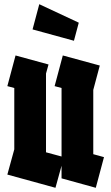

<svg xmlns="http://www.w3.org/2000/svg" viewBox="-20 -894 530 914"><path d="M244 0 15 -63 48 -183V-475L15 -484L54 -630L211 -587L199 -544V-169L273 -149V-475L240 -484L279 -630L455 -582L424 -466V-160L475 -146L436 0L273 -45V-46V-105ZM332 -700 135 -754 167 -874 355 -786Z"/></svg>

Font: Blaka Ink
Style: Regular
Weight: 400
Designer: Mohamed Gaber
Foundry: Kief Type Foundry
Version: Version 1.003; ttfautohint (v1.8.4.7-5d5b)